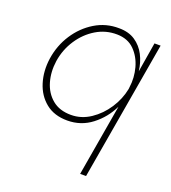

<svg xmlns="http://www.w3.org/2000/svg" viewBox="-128 -566 787 882"><g transform="rotate(20 266.0 -125.0)"><path d="M52 -230Q43 -167 60 -112Q77 -57 118.5 -23.5Q160 10 224 10Q291 10 343 -30Q395 -70 424 -130L364 220H393L510 -460H480L456 -315Q451 -357 433 -392Q415 -427 383 -448.5Q351 -470 304 -470Q240 -471 186.5 -438.5Q133 -406 97.5 -351.5Q62 -297 52 -230ZM84 -230Q93 -288 124.5 -336Q156 -384 203 -412.5Q250 -441 306 -440Q358 -439 390 -407Q422 -375 435 -327.5Q448 -280 441 -231L440 -222Q430 -171 400 -125Q370 -79 326 -49.5Q282 -20 231 -20Q175 -20 139.5 -49.5Q104 -79 90 -127Q76 -175 84 -230Z"/></g></svg>

Font: Jost* 200 Thin Italic
Style: Italic
Weight: 200
Italic angle: -10°
Version: Version 3.200; ttfautohint (v0.97) -l 8 -r 50 -G 200 -x 14 -